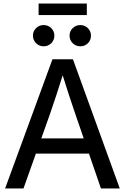

<svg xmlns="http://www.w3.org/2000/svg" viewBox="-20 -1061 703 1081"><path d="M8.8 0 275.4 -727.5H390.6L654.3 0H548.3L402.3 -424.3Q385.7 -472.2 366.5 -531.2Q347.2 -590.3 318.8 -681.6H347.2Q318.4 -590.3 299.1 -531.2Q279.8 -472.2 263.2 -424.3L112.3 0ZM151.4 -196.3V-281.7H511.7V-196.3ZM432.1 -800.3Q406.7 -800.3 389.2 -817.9Q371.6 -835.4 371.6 -860.4Q371.6 -885.3 389.4 -902.6Q407.2 -919.9 432.1 -919.9Q457 -919.9 474.6 -902.6Q492.2 -885.3 492.2 -860.4Q492.2 -835 474.9 -817.6Q457.5 -800.3 432.1 -800.3ZM225.6 -800.3Q200.7 -800.3 183.1 -817.9Q165.5 -835.4 165.5 -860.4Q165.5 -885.3 183.1 -902.6Q200.7 -919.9 225.6 -919.9Q251 -919.9 268.6 -902.6Q286.1 -885.3 286.1 -860.4Q286.1 -835 268.6 -817.6Q251 -800.3 225.6 -800.3ZM468.8 -1041V-976.1H197.3V-1041Z"/></svg>

Font: Inter Cardless Display
Style: Regular
Weight: 400
Designer: Rasmus Andersson
Foundry: rsms
Version: Version 4.001;git-9221beed3